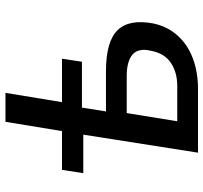

<svg xmlns="http://www.w3.org/2000/svg" viewBox="-41 -704 745 703"><g transform="rotate(-90 331.5 -352.5)"><path d="M124 0 190 -420H49L61 -498H203L237 -705H343L309 -498H468L457 -425H289L275 -337H422Q531 -337 572.5 -294.5Q614 -252 597 -163Q586 -112 553 -75Q520 -38 469.5 -19Q419 0 356 0ZM239 -76H369Q418 -76 453 -99.5Q488 -123 497 -172Q508 -218 483.5 -239.5Q459 -261 405 -261H269Z"/></g></svg>

Font: Nunito Sans 7pt SemiCondensed SemiBold
Style: Italic
Weight: 600
Width: 4
Italic angle: -9°
Designer: Vernon Adams
Foundry: Vernon Adams
Version: Version 3.101;gftools[0.9.27]